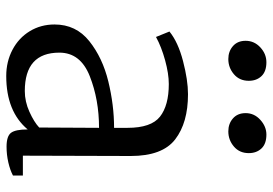

<svg xmlns="http://www.w3.org/2000/svg" viewBox="-146 -694 853 600"><g transform="rotate(90 280.0 -394.5)"><path d="M57 0ZM468 -377 467 -40H529V-9Q512 0 488 5.5Q464 11 439 11Q406 11 395.5 -3Q385 -17 385 -55Q329 12 218 12Q173 12 136 -7.5Q99 -27 78 -61.5Q57 -96 57 -139Q57 -206 109 -247.5Q161 -289 235 -307Q309 -325 380 -325V-367Q380 -441 345 -468.5Q310 -496 243 -496Q211 -496 169 -484.5Q127 -473 96 -456L79 -498Q112 -525 171.5 -540.5Q231 -556 275 -556Q364 -556 416 -516Q468 -476 468 -377ZM145 -154Q145 -46 265 -46Q298 -46 330 -60.5Q362 -75 379 -91L380 -278Q292 -278 218.5 -249Q145 -220 145 -154ZM108 -736Q108 -763 128.5 -782Q149 -801 175 -801Q204 -801 218.5 -785.5Q233 -770 233 -746Q233 -717 212.5 -699.5Q192 -682 165 -682Q141 -682 124.5 -696.5Q108 -711 108 -736ZM334 -736Q334 -763 355 -782Q376 -801 401 -801Q430 -801 444.5 -785.5Q459 -770 459 -746Q459 -717 438.5 -699.5Q418 -682 391 -682Q367 -682 350.5 -696.5Q334 -711 334 -736Z"/></g></svg>

Font: Martel
Style: Regular
Weight: 400
Designer: Dan Reynolds
Foundry: Dan Reynolds
Version: Version 1.001; ttfautohint (v1.1) -l 5 -r 5 -G 72 -x 0 -D la